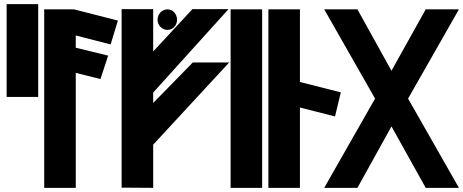

<svg xmlns="http://www.w3.org/2000/svg" viewBox="-20 -905 2233 925"><path d="M164 -438V-885H12V-438Z M193 0H345V-554L464 -524L501 -637L345 -675V-734L513 -691L548 -806L336 -860H193Z M718 0V-208L1084 -604H909L718 -409V-459L1081 -861H907L718 -657V-861H566V-1ZM787 -761C814 -761 833 -784 833 -810C833 -835 815 -860 787 -860C760 -860 739 -836 739 -810C739 -784 760 -761 787 -761Z M1243 0V-860H1091V0Z M1425 0V-387L1594 -344L1622 -460L1425 -510V-860H1273V0Z M1946 -430 2191 -860H2031L1866 -564L1702 -860H1542L1787 -430L1542 0H1702L1866 -296L2031 0H2191Z"/></svg>

Font: Ny Stormning
Style: Sv
Weight: 900
Designer: Robert Jablonski, Mew Too
Foundry: Cannot Into Space Fonts
Version: Version 0.90